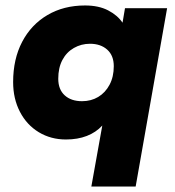

<svg xmlns="http://www.w3.org/2000/svg" viewBox="-20 -500 641 702"><path d="M314 182 354 -41Q331 -16 297.5 -3Q264 10 221 10Q166 10 122 -16.5Q78 -43 53 -91Q28 -139 28 -200Q28 -284 61 -347Q94 -410 153.5 -445Q213 -480 291 -480Q341 -480 375.5 -462Q410 -444 428 -417L437 -470H591L476 182ZM280 -130Q313 -130 339 -145.5Q365 -161 380.5 -190Q396 -219 396 -258Q396 -297 372 -318.5Q348 -340 309 -340Q277 -340 250 -324.5Q223 -309 208 -280.5Q193 -252 193 -212Q193 -173 216.5 -151.5Q240 -130 280 -130Z"/></svg>

Font: Gantari ExtraBold
Style: Italic
Weight: 800
Italic angle: -10°
Designer: Anugrah Pasau
Foundry: Lafontype
Version: Version 1.000